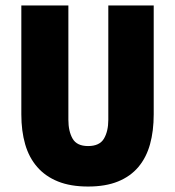

<svg xmlns="http://www.w3.org/2000/svg" viewBox="-20 -670 640 702"><path d="M302 12Q238 12 192 -6.5Q146 -25 116 -59.5Q86 -94 72 -142.5Q58 -191 58 -252V-650H230V-232Q230 -190 245.5 -163Q261 -136 302 -136Q344 -136 360 -163Q376 -190 376 -232V-650H542V-252Q542 -191 528.5 -142.5Q515 -94 486 -59.5Q457 -25 411.5 -6.5Q366 12 302 12Z"/></svg>

Font: Source Code Pro Black
Style: Regular
Weight: 900
Monospace: yes
Designer: Paul D. Hunt, Teo Tuominen
Foundry: Adobe Systems Incorporated
Version: Version 2.030;PS 1.000;hotconv 16.6.51;makeotf.lib2.5.65220